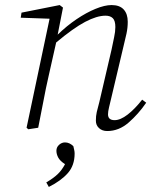

<svg xmlns="http://www.w3.org/2000/svg" viewBox="-20 -505 598 759"><path d="M131 0 92 6 85 0 176 -431 62 -435 65 -455 216 -485 229 -475 208 -368Q244 -403 282.5 -429Q321 -455 357.5 -470Q394 -485 421 -485Q453 -485 469 -467.5Q485 -450 485 -419Q485 -395 480 -372Q475 -349 468 -321L419 -114Q415 -97 411 -80.5Q407 -64 407 -53Q407 -30 433 -30Q456 -30 484.5 -52Q513 -74 542 -111L558 -99Q527 -54 488.5 -20.5Q450 13 404 13Q384 13 371.5 1.5Q359 -10 359 -28Q359 -47 362.5 -62Q366 -77 373 -103L421 -309Q426 -334 431 -357Q436 -380 436 -398Q436 -423 426 -433Q416 -443 397 -443Q363 -443 316.5 -418.5Q270 -394 202 -337L173 -208Q161 -156 151.5 -104.5Q142 -53 131 0ZM173 234 163 216Q192 199 208.5 183Q225 167 237 144Q217 131 210 117.5Q203 104 203 91Q203 77 213.5 67.5Q224 58 237 58Q255 58 270 73Q272 82 273.5 88.5Q275 95 275 102Q275 149 248 179.5Q221 210 173 234Z"/></svg>

Font: Source Serif Pro Light
Style: Italic
Weight: 300
Italic angle: -12°
Designer: Frank Grießhammer
Foundry: Adobe Systems Incorporated
Version: Version 3.001;hotconv 1.0.111;makeotfexe 2.5.65597